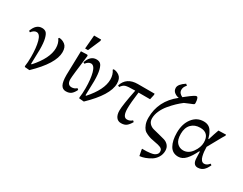

<svg xmlns="http://www.w3.org/2000/svg" viewBox="-136 -1348 2751 2175"><g transform="rotate(30 1239.5 -260.5)"><path d="M190 7 127 2 124 -10Q132 -60 132 -132Q132 -252 111 -330Q90 -408 46 -408Q12 -408 -19 -367L-36 -377Q-1 -479 77 -479Q109 -479 129 -463Q149 -447 162.5 -395Q176 -343 176 -251Q176 -195 171 -65L179 -62Q326 -226 326 -358Q326 -423 293 -469L300 -479Q341 -479 377.5 -451Q414 -423 414 -356Q414 -208 190 7Z M581 -157Q581 -177 589 -470L670 -473L680 -464Q643 -180 643 -137Q643 -63 700 -63Q738 -63 764 -89L781 -75Q761 -33 735.5 -12Q710 9 666 9Q623 9 602 -29Q581 -67 581 -157ZM614 -521 629 -699H721V-681L652 -521Z M902 7 839 2 836 -10Q844 -60 844 -132Q844 -252 823 -330Q802 -408 758 -408Q724 -408 693 -367L676 -377Q711 -479 789 -479Q821 -479 841 -463Q861 -447 874.5 -395Q888 -343 888 -251Q888 -195 883 -65L891 -62Q1038 -226 1038 -358Q1038 -423 1005 -469L1012 -479Q1053 -479 1089.5 -451Q1126 -423 1126 -356Q1126 -208 902 7Z M1302 -107Q1302 -178 1345 -391H1337Q1251 -391 1220.5 -382Q1190 -373 1166 -336L1147 -345Q1186 -471 1334 -471H1552L1553 -455L1539 -391H1388Q1369 -248 1369 -174Q1369 -61 1426 -61Q1465 -61 1492 -88L1508 -74Q1485 -33 1459 -12Q1433 9 1388 9Q1347 9 1324.5 -22Q1302 -53 1302 -107Z M1805 -748 1824 -732Q1792 -700 1792 -662Q1792 -617 1844 -594Q1854 -602 1872 -616Q1960 -686 1980 -685Q1997 -685 2004 -640Q2010 -604 2002 -594Q1999 -591 1990.5 -587.5Q1982 -584 1953.5 -572.5Q1925 -561 1891 -546Q1854 -518 1819.5 -485Q1785 -452 1748 -408Q1711 -364 1688.5 -313.5Q1666 -263 1666 -215Q1666 -175 1689.5 -150Q1713 -125 1748 -116Q1783 -107 1823.5 -97Q1864 -87 1899 -77Q1934 -67 1957.5 -40Q1981 -13 1981 29Q1981 76 1957.5 114.5Q1934 153 1897.5 175.5Q1861 198 1825 211Q1789 224 1756 227L1741 151V140H1751Q1782 140 1799.5 139.5Q1817 139 1846.5 135Q1876 131 1892.5 124Q1909 117 1922 102.5Q1935 88 1935 67Q1935 50 1927.5 38.5Q1920 27 1902.5 20Q1885 13 1870.5 9.5Q1856 6 1828 1Q1791 -6 1772 -10.5Q1753 -15 1720.5 -29Q1688 -43 1671 -62Q1654 -81 1640.5 -116.5Q1627 -152 1627 -200Q1627 -421 1810 -565V-568Q1785 -569 1755.5 -590Q1726 -611 1726 -650Q1726 -696 1805 -748Z M2335 -332H2341Q2365 -411 2387 -471L2485 -474V-460L2463 -424Q2363 -246 2363 -244Q2363 -213 2366 -184.5Q2369 -156 2376 -127Q2383 -98 2397.5 -81Q2412 -64 2433 -64Q2469 -64 2498 -102L2515 -91Q2515 -90 2511 -81.5Q2507 -73 2505 -70Q2503 -67 2498 -57.5Q2493 -48 2489.5 -43.5Q2486 -39 2479 -30.5Q2472 -22 2466.5 -17Q2461 -12 2452 -6Q2443 0 2434.5 3Q2426 6 2415 8.5Q2404 11 2392 11Q2330 11 2327 -74Q2326 -87 2325.5 -115Q2325 -143 2324 -159H2316Q2277 -78 2234 -32Q2191 14 2138 14Q2063 14 2027 -49Q1991 -112 1991 -215Q1991 -331 2047.5 -404.5Q2104 -478 2193 -478Q2228 -478 2253.5 -465Q2279 -452 2295 -426.5Q2311 -401 2319 -381.5Q2327 -362 2335 -332ZM2151 -76Q2219 -76 2265.5 -141.5Q2312 -207 2312 -270Q2312 -396 2194 -396Q2122 -396 2079 -351.5Q2036 -307 2036 -227Q2036 -147 2069.5 -111.5Q2103 -76 2151 -76Z"/></g></svg>

Font: myMathFont
Style: Regular
Weight: 400
Designer: Ross Mills, John Hudson & Paul Hanslow, Tiro Typeworks Ltd; with prior portions MicroPress Inc., and Coen Hoffman. Math 
Foundry: Tiro Typeworks Ltd
Version: Version 2.13 b171